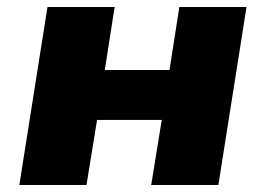

<svg xmlns="http://www.w3.org/2000/svg" viewBox="-20 -526 757 546"><path d="M35 0 115 -506H306L278 -327H462L490 -506H681L601 0H410L440 -185H256L226 0Z"/></svg>

Font: Nunito Sans 7pt Black
Style: Italic
Weight: 900
Italic angle: -9°
Version: Version 3.101;gftools[0.9.27]